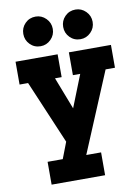

<svg xmlns="http://www.w3.org/2000/svg" viewBox="-103 -811 812 1110"><g transform="rotate(-10 303.0 -256.5)"><path d="M586 -372H531L335 96H422V230H108V96H197L234 0L76 -372H26V-506H273V-372H234L307 -183L382 -372H339V-506H586ZM98 -656Q98 -692 123 -717.5Q148 -743 185 -743Q220 -743 245.5 -717.5Q271 -692 271 -656Q271 -620 245.5 -594.5Q220 -569 185 -569Q148 -569 123 -594.5Q98 -620 98 -656ZM332 -656Q332 -692 357 -717.5Q382 -743 419 -743Q454 -743 479.5 -717.5Q505 -692 505 -656Q505 -620 479.5 -594.5Q454 -569 419 -569Q382 -569 357 -594.5Q332 -620 332 -656Z"/></g></svg>

Font: Arvo
Style: Bold
Weight: 700
Designer: Anton Koovit (Cyrillic Expansion: Cyreal)
Foundry: Anton Koovit, Yassin Baggar
Version: Version 3.000